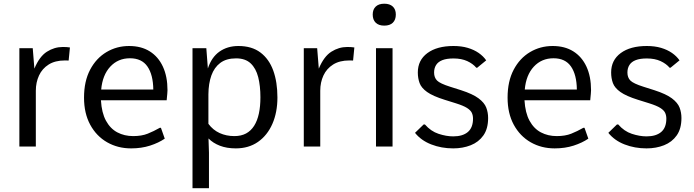

<svg xmlns="http://www.w3.org/2000/svg" viewBox="-20 -787 3725 1031"><path d="M84 0V-528.3H155.8L164.6 -418.5Q191.9 -483.9 231.9 -509.3Q272 -534.7 316.9 -534.7Q327.6 -534.7 336.9 -534.2Q346.2 -533.7 355.5 -532.2L348.6 -461.9Q343.8 -461.9 338.9 -462.2Q334 -462.4 328.6 -462.4Q275.9 -462.4 241.2 -440.4Q206.5 -418.5 189.5 -381.6Q172.4 -344.7 172.4 -299.8V0Z M684.1 9.8Q612.8 9.8 555.4 -22.9Q498 -55.7 464.6 -116.9Q431.2 -178.2 431.2 -262.7Q431.2 -350.6 463.9 -412.6Q496.6 -474.6 551.8 -507.3Q606.9 -540 673.3 -540Q738.3 -540 784.2 -511.2Q830.1 -482.4 854.7 -429.2Q879.4 -376 879.4 -302.7Q879.4 -295.4 878.2 -282.7Q877 -270 876 -259.8Q875 -249.5 875 -248.5H522Q525.9 -181.2 549.1 -138.7Q572.3 -96.2 610.1 -76.2Q647.9 -56.2 695.3 -56.2Q740.7 -56.2 772.9 -69.1Q805.2 -82 837.9 -100.6H844.2L864.7 -42.5Q832 -20 785.9 -5.1Q739.7 9.8 684.1 9.8ZM523.4 -306.2H803.2Q802.2 -385.7 771.7 -429.9Q741.2 -474.1 677.7 -474.1Q613.8 -474.1 572 -429Q530.3 -383.8 523.4 -306.2Z M1013.7 223.6V-528.3H1087.9L1096.2 -419.4Q1115.7 -479.5 1158.4 -509.8Q1201.2 -540 1260.3 -540Q1332 -540 1378.4 -505.1Q1424.8 -470.2 1447.3 -408.2Q1469.7 -346.2 1469.7 -263.7Q1469.7 -183.6 1442.6 -121.8Q1415.5 -60.1 1365.5 -25.1Q1315.4 9.8 1246.1 9.8Q1197.8 9.8 1160.9 -4.4Q1124 -18.6 1099.6 -43.5L1102.1 32.7V223.6ZM1238.3 -56.2Q1274.9 -56.2 1301.3 -70.3Q1327.6 -84.5 1344.7 -111.6Q1361.8 -138.7 1370.1 -177.2Q1378.4 -215.8 1378.4 -264.6Q1378.4 -325.7 1366.5 -372.8Q1354.5 -419.9 1325.9 -446.8Q1297.4 -473.6 1247.6 -473.6Q1195.3 -473.6 1162.8 -449.2Q1130.4 -424.8 1115 -381.6Q1099.6 -338.4 1099.1 -280.8V-122.1Q1123.5 -88.9 1159.4 -72.5Q1195.3 -56.2 1238.3 -56.2Z M1611.3 0V-528.3H1683.1L1691.9 -418.5Q1719.2 -483.9 1759.3 -509.3Q1799.3 -534.7 1844.2 -534.7Q1855 -534.7 1864.3 -534.2Q1873.5 -533.7 1882.8 -532.2L1876 -461.9Q1871.1 -461.9 1866.2 -462.2Q1861.3 -462.4 1856 -462.4Q1803.2 -462.4 1768.6 -440.4Q1733.9 -418.5 1716.8 -381.6Q1699.7 -344.7 1699.7 -299.8V0Z M1999 0V-528.3H2087.9V0ZM2043.5 -649.4Q2013.7 -649.4 1997.6 -665Q1981.4 -680.7 1981.4 -709Q1981.4 -736.3 1997.6 -751.7Q2013.7 -767.1 2043.5 -767.1Q2073.2 -767.1 2089.4 -751.7Q2105.5 -736.3 2105.5 -709Q2105.5 -680.7 2089.4 -665Q2073.2 -649.4 2043.5 -649.4Z M2413.6 9.8Q2350.1 9.8 2295.7 -11.5Q2241.2 -32.7 2208.5 -73.7L2254.9 -118.7H2261.7Q2293.5 -82 2335 -68.4Q2376.5 -54.7 2413.6 -54.7Q2464.4 -54.7 2492.2 -78.1Q2520 -101.6 2520 -149.9Q2520 -167 2513.7 -180.9Q2507.3 -194.8 2487.8 -207.3Q2468.3 -219.7 2427.7 -232.4L2368.2 -251Q2304.2 -271 2273.4 -293Q2242.7 -314.9 2233.2 -340.8Q2223.6 -366.7 2223.6 -397.9Q2223.6 -463.9 2275.1 -502Q2326.7 -540 2415 -540Q2458 -540 2491.7 -530Q2525.4 -520 2550.3 -502.7Q2575.2 -485.4 2590.8 -462.9L2542.5 -423.3H2537.6Q2519.5 -444.8 2488.8 -459Q2458 -473.1 2415.5 -473.1Q2378.4 -473.1 2355.5 -464.1Q2332.5 -455.1 2321.8 -438Q2311 -420.9 2311 -397.5Q2311 -370.6 2326.9 -354.5Q2342.8 -338.4 2397 -321.3L2455.6 -302.7Q2519 -282.2 2550 -258.8Q2581.1 -235.4 2591.1 -209.2Q2601.1 -183.1 2601.1 -153.3Q2601.1 -95.7 2575.7 -59.8Q2550.3 -23.9 2507.8 -7.1Q2465.3 9.8 2413.6 9.8Z M2958.5 9.8Q2887.2 9.8 2829.8 -22.9Q2772.5 -55.7 2739 -116.9Q2705.6 -178.2 2705.6 -262.7Q2705.6 -350.6 2738.3 -412.6Q2771 -474.6 2826.2 -507.3Q2881.3 -540 2947.8 -540Q3012.7 -540 3058.6 -511.2Q3104.5 -482.4 3129.2 -429.2Q3153.8 -376 3153.8 -302.7Q3153.8 -295.4 3152.6 -282.7Q3151.4 -270 3150.4 -259.8Q3149.4 -249.5 3149.4 -248.5H2796.4Q2800.3 -181.2 2823.5 -138.7Q2846.7 -96.2 2884.5 -76.2Q2922.4 -56.2 2969.7 -56.2Q3015.1 -56.2 3047.4 -69.1Q3079.6 -82 3112.3 -100.6H3118.7L3139.2 -42.5Q3106.4 -20 3060.3 -5.1Q3014.2 9.8 2958.5 9.8ZM2797.9 -306.2H3077.6Q3076.7 -385.7 3046.1 -429.9Q3015.6 -474.1 2952.1 -474.1Q2888.2 -474.1 2846.4 -429Q2804.7 -383.8 2797.9 -306.2Z M3451.7 9.8Q3388.2 9.8 3333.7 -11.5Q3279.3 -32.7 3246.6 -73.7L3293 -118.7H3299.8Q3331.5 -82 3373 -68.4Q3414.6 -54.7 3451.7 -54.7Q3502.4 -54.7 3530.3 -78.1Q3558.1 -101.6 3558.1 -149.9Q3558.1 -167 3551.8 -180.9Q3545.4 -194.8 3525.9 -207.3Q3506.3 -219.7 3465.8 -232.4L3406.2 -251Q3342.3 -271 3311.5 -293Q3280.8 -314.9 3271.2 -340.8Q3261.7 -366.7 3261.7 -397.9Q3261.7 -463.9 3313.2 -502Q3364.7 -540 3453.1 -540Q3496.1 -540 3529.8 -530Q3563.5 -520 3588.4 -502.7Q3613.3 -485.4 3628.9 -462.9L3580.6 -423.3H3575.7Q3557.6 -444.8 3526.9 -459Q3496.1 -473.1 3453.6 -473.1Q3416.5 -473.1 3393.6 -464.1Q3370.6 -455.1 3359.9 -438Q3349.1 -420.9 3349.1 -397.5Q3349.1 -370.6 3365 -354.5Q3380.9 -338.4 3435.1 -321.3L3493.7 -302.7Q3557.1 -282.2 3588.1 -258.8Q3619.1 -235.4 3629.2 -209.2Q3639.2 -183.1 3639.2 -153.3Q3639.2 -95.7 3613.8 -59.8Q3588.4 -23.9 3545.9 -7.1Q3503.4 9.8 3451.7 9.8Z"/></svg>

Font: Comme
Style: Regular
Weight: 400
Designer: Vernon Adams
Foundry: Vernon Adams
Version: Version 1.000;gftools[0.9.27]